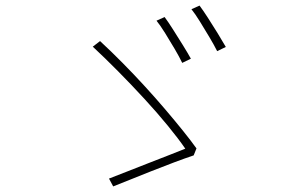

<svg xmlns="http://www.w3.org/2000/svg" viewBox="-20 -744 1040 687"><path d="M569 -683Q581 -667 598.5 -639.5Q616 -612 634 -583Q652 -554 663 -534L632 -519Q622 -540 605 -569Q588 -598 570.5 -626Q553 -654 540 -670ZM694 -724Q706 -708 723.5 -681Q741 -654 758.5 -625.5Q776 -597 788 -576L757 -561Q746 -583 729 -611.5Q712 -640 695 -667.5Q678 -695 665 -711ZM673 -188Q643 -178 603 -163Q563 -148 521.5 -131.5Q480 -115 444 -100.5Q408 -86 385 -77L370 -105Q394 -114 431.5 -129Q469 -144 510.5 -160Q552 -176 587.5 -190Q623 -204 643 -212Q619 -247 581 -293.5Q543 -340 497 -390Q451 -440 403 -488.5Q355 -537 312 -577L338 -597Q378 -560 418.5 -519Q459 -478 497.5 -436Q536 -394 570.5 -353.5Q605 -313 634 -277Q663 -241 683 -213Z"/></svg>

Font: Noto Sans JP Thin Thin
Style: Regular
Weight: 250
Version: Version 2.004-H2;hotconv 1.0.118;makeotfexe 2.5.65603